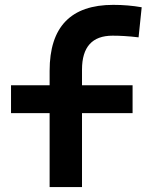

<svg xmlns="http://www.w3.org/2000/svg" viewBox="-20 -762 626 782"><path d="M182.1 0V-473.6Q182.1 -742.2 441.4 -742.2Q501.4 -742.2 557.1 -732.4L544.4 -609.9Q511.5 -613.8 486.5 -615.2Q461.4 -616.7 438.5 -616.7Q314 -616.7 314 -478.5V0ZM24.9 -301.3V-414.6H520V-301.3Z"/></svg>

Font: Cascadia Mono PL
Style: Regular
Weight: 400
Monospace: yes
Designer: Aaron Bell
Foundry: Saja Typeworks
Version: Version 2102.003